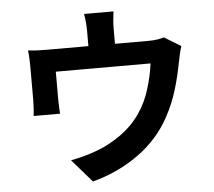

<svg xmlns="http://www.w3.org/2000/svg" viewBox="-58 -881 1116 1001"><g transform="rotate(-5 500.0 -380.0)"><path d="M909 -606Q903 -590 897.5 -565.5Q892 -541 889 -526Q876 -454 854.5 -382.5Q833 -311 796 -243Q736 -132 629 -55Q522 22 388 57L284 -63Q318 -69 356 -79.5Q394 -90 425 -102Q487 -125 548.5 -168.5Q610 -212 652 -273Q690 -328 711 -395.5Q732 -463 741 -530H245Q245 -513 245 -484Q245 -455 245 -427.5Q245 -400 245 -384Q245 -367 246 -346Q247 -325 248 -310H110Q112 -329 113.5 -351.5Q115 -374 115 -394Q115 -406 115 -429Q115 -452 115 -478.5Q115 -505 115 -529Q115 -553 115 -567Q115 -584 114 -609.5Q113 -635 110 -653Q136 -650 160 -649Q184 -648 212 -648H426V-725Q426 -746 424.5 -765.5Q423 -785 418 -817H572Q568 -785 566.5 -765.5Q565 -746 565 -725V-648H739Q771 -648 790 -651.5Q809 -655 822 -659Z"/></g></svg>

Font: Source Han Sans
Style: Bold
Weight: 700
Designer: Ryoko NISHIZUKA Ë•øÂ°öÊ∂ºÂ≠ê (kana, bopomofo & ideographs); Paul D. Hunt (Latin, Greek & Cyrillic); Sandoll Communicatio
Foundry: Adobe
Version: Version 2.004;hotconv 1.0.118;makeotfexe 2.5.65603